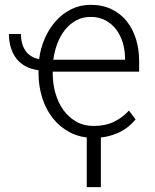

<svg xmlns="http://www.w3.org/2000/svg" viewBox="-20 -558 640 791"><path d="M365.7 9.8Q312 9.8 270 -11.7Q228 -33.2 199 -69.3Q169.9 -105.5 154.5 -153.1Q139.2 -200.7 138.7 -253.4V-268.6Q79.6 -276.9 48.6 -315.4Q17.6 -354 16.6 -418H65.9Q66.9 -375 85.4 -348.4Q104 -321.8 141.1 -314.5Q147 -359.9 164.8 -400.4Q182.6 -440.9 210.2 -471.7Q237.8 -502.4 274.2 -520.3Q310.5 -538.1 353.5 -538.1Q403.3 -538.1 440.7 -519.5Q478 -501 502.9 -469.5Q527.8 -438 540.5 -396Q553.2 -354 553.2 -307.1V-262.7H197.3V-253.4Q197.3 -212.9 208.3 -174.3Q219.2 -135.7 240.5 -105.7Q261.7 -75.7 293.2 -57.4Q324.7 -39.1 365.7 -39.1Q414.1 -39.1 449.2 -56.2Q484.4 -73.2 511.2 -102.5L538.6 -65.9Q524.9 -49.3 507.6 -35.4Q490.2 -21.5 468.5 -11.5Q446.8 -1.5 421.1 4.2Q395.5 9.8 365.7 9.8ZM353.5 -488.3Q320.3 -488.3 293.7 -473.9Q267.1 -459.5 247.8 -435.1Q228.5 -410.6 216.3 -378.7Q204.1 -346.7 199.7 -312H495.1V-321.3Q494.6 -352.5 485.6 -382.6Q476.6 -412.6 459 -436Q441.4 -459.5 415 -473.9Q388.7 -488.3 353.5 -488.3ZM395.5 212.9H337.4V-15.6H395.5Z"/></svg>

Font: Roboto Mono Light
Style: Regular
Weight: 300
Designer: Google
Version: Version 2.000985; 2015; ttfautohint (v1.3)